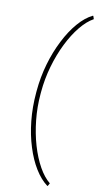

<svg xmlns="http://www.w3.org/2000/svg" viewBox="-151 -835 601 1107"><g transform="rotate(15 150.0 -281.5)"><path d="M267.1 208.5 259.3 226.1H256.3Q214.4 200.2 178 151.1Q141.6 102.1 114.3 35.6Q86.4 -31.2 71 -110.6Q55.7 -189.9 55.7 -276.4V-286.1Q55.7 -368.7 71.3 -448Q86.9 -527.3 114.7 -595.2Q142.1 -663.6 178.5 -713.9Q214.8 -764.2 256.3 -789.1H259.3L267.1 -771.5Q230 -746.6 196.5 -697.5Q163.1 -648.4 137.2 -582.5Q111.3 -516.1 96.7 -440.7Q82 -365.2 82 -288.1V-275.4Q82 -197.8 96.7 -122.3Q111.3 -46.9 137.2 19.5Q163.1 85.4 196.5 134.5Q230 183.6 267.1 208.5Z"/></g></svg>

Font: Suwannaphum Thin
Style: Regular
Weight: 100
Designer: Danh Hong
Version: Version 8.002; ttfautohint (v1.8.3)